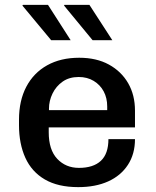

<svg xmlns="http://www.w3.org/2000/svg" viewBox="-20 -758 640 788"><path d="M301 10Q218 10 164 -21.5Q110 -53 84 -110.5Q58 -168 58 -244V-267Q58 -345 88 -402Q118 -459 173.5 -490Q229 -521 305 -521Q376 -521 427 -493Q478 -465 506 -416.5Q534 -368 534 -304V-235H180V-215Q180 -143 215 -106Q250 -69 304 -69Q363 -69 394 -98Q425 -127 425 -187H534Q534 -126 505 -81.5Q476 -37 424 -13.5Q372 10 301 10ZM181 -306H420V-321Q420 -356 405.5 -383Q391 -410 364.5 -426Q338 -442 303 -442Q264 -442 237 -423Q210 -404 195.5 -374Q181 -344 181 -312ZM360 -593 243 -735 244 -738H347L441 -593ZM190 -593 72 -735 74 -738H177L270 -593Z"/></svg>

Font: Chivo Mono Medium
Style: Regular
Weight: 500
Monospace: yes
Designer: Hector Gatti
Foundry: Omnibus-Type
Version: Version 1.008